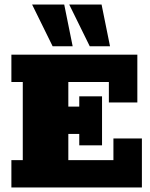

<svg xmlns="http://www.w3.org/2000/svg" viewBox="-20 -823 659 843"><path d="M30 0V-120H80V-463H30V-583H583V-373H458V-463H280V-355H328V-400H428V-185H328V-235H280V-120H478V-215H603V0ZM374 -620 284 -803H426L463 -620ZM211 -620 121 -803H262L299 -620Z"/></svg>

Font: Rokkitt SemiBold Black
Style: Regular
Weight: 900
Version: Version 3.103